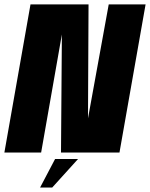

<svg xmlns="http://www.w3.org/2000/svg" viewBox="-53 -695 684 875"><path d="M-33 0 86 -675H350.5L348 -155.5L442.5 -675H610.5L491.5 0H225L229 -538L134.5 0ZM129.7 159.6 198.1 29.5H302.8L185 159.6Z"/></svg>

Font: Anybody Condensed ExtraBold
Style: Italic
Weight: 800
Width: 3
Italic angle: -10°
Designer: Tyler Finck
Foundry: Etcetera Type Company
Version: Version 1.010; ttfautohint (v1.8.3) -l 8 -r 50 -G 200 -x 14 